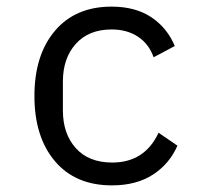

<svg xmlns="http://www.w3.org/2000/svg" viewBox="-20 -548 640 580"><path d="M84 -258Q84 -382 146 -455Q208 -528 317 -528Q389 -528 437 -496Q485 -464 508 -409L444 -375Q430 -415 397 -437Q364 -459 317 -459Q248 -459 209 -415.5Q170 -372 170 -302V-214Q170 -144 209 -100.5Q248 -57 319 -57Q417 -57 459 -147L516 -108Q492 -53 442 -20.5Q392 12 318 12Q208 12 146 -61Q84 -134 84 -258Z"/></svg>

Font: iA Writer Duo S
Style: Regular
Weight: 400
Designer: Mike Abbink, Paul van der Laan, Pieter van Rosmalen, Oliver Reichenstein
Foundry: Bold Monday and Information Architects Inc.
Version: Version 2.000